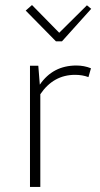

<svg xmlns="http://www.w3.org/2000/svg" viewBox="-20 -742 398 762"><path d="M202 -578 82 -700 107 -722 215 -612 325 -721 342 -707 226 -578ZM99 0V-481H132L138 -406Q190 -482 283 -482Q314 -482 341 -471L331 -436Q307 -445 278 -445Q192 -445 140 -368V0Z"/></svg>

Font: Cantarell Light
Style: Regular
Weight: 300
Designer: Dave Crossland, Nikolaus Waxweiler, Florian Fecher, Jacques Le Bailly, Eben Sorkin, Alexei Vanyashin, Alexios Zavras, Em
Version: Version 0.303